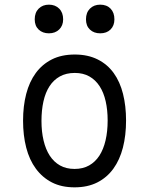

<svg xmlns="http://www.w3.org/2000/svg" viewBox="-20 -794 640 824"><path d="M300 10Q244 10 203 -11Q162 -32 134 -70Q106 -108 92.5 -160.5Q79 -213 79 -276Q79 -339 92.5 -391Q106 -443 133.5 -480.5Q161 -518 202.5 -539Q244 -560 301 -560Q357 -560 399 -539Q441 -518 468 -480.5Q495 -443 508 -391Q521 -339 521 -277Q521 -213 507.5 -160.5Q494 -108 466.5 -70Q439 -32 397.5 -11Q356 10 300 10ZM300 -69Q336 -69 362.5 -84Q389 -99 406.5 -126Q424 -153 433 -191.5Q442 -230 442 -277Q442 -322 433.5 -359.5Q425 -397 407.5 -424Q390 -451 363.5 -466Q337 -481 301 -481Q264 -481 237 -466Q210 -451 192.5 -424Q175 -397 166.5 -359Q158 -321 158 -275Q158 -229 167 -191Q176 -153 193.5 -126Q211 -99 237.5 -84Q264 -69 300 -69ZM410 -651Q383 -651 366 -667Q349 -683 349 -711Q349 -740 366 -757Q383 -774 410 -774Q438 -774 454.5 -757Q471 -740 471 -711Q471 -684 454.5 -667.5Q438 -651 410 -651ZM190 -651Q163 -651 146 -667Q129 -683 129 -711Q129 -740 146 -757Q163 -774 190 -774Q217 -774 234 -757Q251 -740 251 -711Q251 -684 234 -667.5Q217 -651 190 -651Z"/></svg>

Font: Maple Mono Light
Style: Regular
Weight: 300
Monospace: yes
Designer: subframe7536
Version: Version 7.000